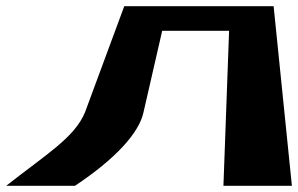

<svg xmlns="http://www.w3.org/2000/svg" viewBox="-40 -597 958 617"><path d="M421.1 -236 481.2 -498H696.2L678 0H898L839.3 -577H699.3H500.3H359.3L233.1 -236C199.7 -155 109.6 -102 -20 0H201C329 -85 406.9 -169 421.1 -236Z"/></svg>

Font: Hussar Milosc
Style: Obl
Weight: 700
Foundry: Cannot Into Space Fonts
Version: Version 1.02